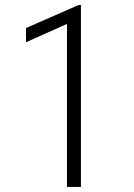

<svg xmlns="http://www.w3.org/2000/svg" viewBox="-20 -733 526 753"><path d="M297.4 0H242.7V-639.2L82 -567.4V-623L288.1 -713.4H297.4Z"/></svg>

Font: TypoPRO Roboto
Style: Regular
Weight: 300
Designer: Google
Version: Version 2.136; 2016